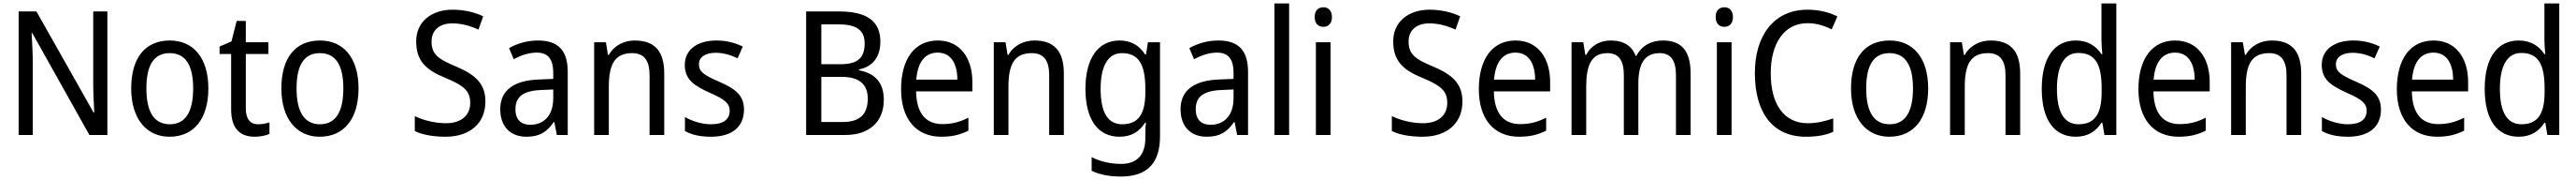

<svg xmlns="http://www.w3.org/2000/svg" viewBox="-20 -780 14923 1040"><path d="M602 0V-714H520V-302C520 -247 524 -172 526 -130H522L191 -714H88V0H170V-413C170 -475 166 -539 163 -589H167L498 0Z M1187 -269C1187 -448 1098 -546 964 -546C821 -546 740 -446 740 -269C740 -95 828 10 962 10C1104 10 1187 -95 1187 -269ZM828 -269C828 -400 869 -473 963 -473C1057 -473 1099 -400 1099 -269C1099 -138 1057 -62 964 -62C870 -62 828 -138 828 -269Z M1475 -62C1430 -62 1404 -92 1404 -153V-468H1535V-536H1404V-659H1351L1321 -541L1252 -511V-468H1319V-148C1319 -30 1377 10 1456 10C1487 10 1521 3 1541 -6V-73C1524 -67 1498 -62 1475 -62Z M2057 -269C2057 -448 1968 -546 1834 -546C1691 -546 1610 -446 1610 -269C1610 -95 1698 10 1832 10C1974 10 2057 -95 2057 -269ZM1698 -269C1698 -400 1739 -473 1833 -473C1927 -473 1969 -400 1969 -269C1969 -138 1927 -62 1834 -62C1740 -62 1698 -138 1698 -269Z M2792 -193C2792 -298 2733 -349 2619 -397C2515 -440 2480 -468 2480 -541C2480 -602 2522 -645 2601 -645C2654 -645 2706 -630 2752 -609L2779 -686C2732 -708 2672 -724 2602 -724C2477 -724 2390 -652 2391 -540C2391 -428 2449 -375 2558 -331C2669 -285 2704 -254 2704 -185C2704 -116 2655 -68 2563 -68C2499 -68 2430 -86 2383 -109V-23C2427 -1 2490 10 2562 10C2702 10 2792 -68 2792 -193Z M3097 -546C3033 -546 2974 -528 2929 -502L2956 -438C2998 -460 3042 -476 3089 -476C3152 -476 3185 -443 3185 -357V-324L3105 -321C2953 -316 2878 -256 2878 -149C2878 -49 2937 10 3029 10C3106 10 3148 -17 3188 -75H3191L3206 0H3269V-364C3269 -486 3216 -546 3097 -546ZM3117 -260 3185 -263V-213C3185 -111 3129 -59 3052 -59C3000 -59 2966 -87 2966 -149C2966 -218 3006 -256 3117 -260Z M3657 -546C3596 -546 3538 -518 3507 -463H3502L3490 -536H3422V0H3507V-278C3507 -408 3541 -473 3642 -473C3712 -473 3743 -430 3743 -345V0H3828V-355C3828 -487 3770 -546 3657 -546Z M4290 -147C4290 -231 4237 -268 4148 -307C4059 -346 4029 -364 4029 -409C4029 -449 4064 -475 4126 -475C4171 -475 4214 -462 4253 -443L4283 -511C4238 -533 4188 -546 4130 -546C4021 -546 3947 -494 3947 -405C3947 -319 4003 -284 4094 -243C4182 -205 4207 -181 4207 -140C4207 -92 4173 -62 4099 -62C4043 -62 3985 -82 3948 -104V-23C3985 -2 4033 10 4099 10C4217 10 4290 -44 4290 -147Z M4837 -714H4650V0H4876C5016 0 5100 -76 5100 -204C5100 -309 5042 -358 4956 -374V-379C5036 -394 5080 -452 5080 -539C5080 -663 4996 -714 4837 -714ZM4849 -409H4738V-639H4840C4942 -639 4989 -605 4989 -530C4989 -450 4954 -409 4849 -409ZM4738 -336H4854C4964 -336 5007 -288 5007 -210C5007 -126 4967 -75 4862 -75H4738Z M5413 -546C5281 -546 5200 -443 5200 -264C5200 -94 5286 10 5433 10C5496 10 5541 -1 5590 -25V-100C5540 -75 5496 -63 5439 -63C5342 -63 5289 -127 5287 -252H5613V-306C5613 -447 5540 -546 5413 -546ZM5412 -476C5491 -476 5526 -409 5526 -320H5288C5296 -421 5339 -476 5412 -476Z M5972 -546C5911 -546 5853 -518 5822 -463H5817L5805 -536H5737V0H5822V-278C5822 -408 5856 -473 5957 -473C6027 -473 6058 -430 6058 -345V0H6143V-355C6143 -487 6085 -546 5972 -546Z M6465 -546C6342 -546 6268 -443 6268 -267C6268 -89 6341 10 6465 10C6531 10 6580 -17 6614 -72H6618C6616 -53 6615 -18 6615 0V19C6615 117 6564 167 6476 167C6412 167 6353 153 6304 128V207C6351 229 6406 240 6473 240C6629 240 6700 159 6700 8V-536H6630L6619 -465H6614C6578 -521 6528 -546 6465 -546ZM6479 -473C6573 -473 6615 -413 6615 -268V-246C6615 -119 6573 -62 6481 -62C6398 -62 6356 -130 6356 -266C6356 -399 6399 -473 6479 -473Z M7038 -546C6974 -546 6915 -528 6870 -502L6897 -438C6939 -460 6983 -476 7030 -476C7093 -476 7126 -443 7126 -357V-324L7046 -321C6894 -316 6819 -256 6819 -149C6819 -49 6878 10 6970 10C7047 10 7089 -17 7129 -75H7132L7147 0H7210V-364C7210 -486 7157 -546 7038 -546ZM7058 -260 7126 -263V-213C7126 -111 7070 -59 6993 -59C6941 -59 6907 -87 6907 -149C6907 -218 6947 -256 7058 -260Z M7448 0V-760H7363V0Z M7647 -738C7617 -738 7596 -720 7596 -681C7596 -644 7617 -625 7647 -625C7675 -625 7696 -644 7696 -681C7696 -719 7675 -738 7647 -738ZM7688 -536H7603V0H7688Z M8452 -193C8452 -298 8393 -349 8279 -397C8175 -440 8140 -468 8140 -541C8140 -602 8182 -645 8261 -645C8314 -645 8366 -630 8412 -609L8439 -686C8392 -708 8332 -724 8262 -724C8137 -724 8050 -652 8051 -540C8051 -428 8109 -375 8218 -331C8329 -285 8364 -254 8364 -185C8364 -116 8315 -68 8223 -68C8159 -68 8090 -86 8043 -109V-23C8087 -1 8150 10 8222 10C8362 10 8452 -68 8452 -193Z M8760 -546C8628 -546 8547 -443 8547 -264C8547 -94 8633 10 8780 10C8843 10 8888 -1 8937 -25V-100C8887 -75 8843 -63 8786 -63C8689 -63 8636 -127 8634 -252H8960V-306C8960 -447 8887 -546 8760 -546ZM8759 -476C8838 -476 8873 -409 8873 -320H8635C8643 -421 8686 -476 8759 -476Z M9613 -546C9547 -546 9492 -518 9460 -458H9455C9434 -515 9386 -546 9311 -546C9251 -546 9198 -519 9169 -463H9164L9152 -536H9084V0H9169V-279C9169 -400 9197 -473 9292 -473C9356 -473 9387 -433 9387 -346V0H9471V-296C9471 -411 9506 -473 9595 -473C9658 -473 9689 -432 9689 -345V0H9774V-353C9774 -487 9721 -546 9613 -546Z M9970 -738C9940 -738 9919 -720 9919 -681C9919 -644 9940 -625 9970 -625C9998 -625 10019 -644 10019 -681C10019 -719 9998 -738 9970 -738ZM10011 -536H9926V0H10011Z M10451 -646C10505 -646 10552 -630 10591 -610L10624 -685C10575 -710 10515 -724 10451 -724C10252 -724 10146 -569 10146 -358C10146 -131 10248 10 10441 10C10508 10 10555 1 10600 -18V-96C10554 -80 10506 -68 10453 -68C10313 -68 10238 -179 10238 -357C10238 -527 10314 -646 10451 -646Z M11150 -269C11150 -448 11061 -546 10927 -546C10784 -546 10703 -446 10703 -269C10703 -95 10791 10 10925 10C11067 10 11150 -95 11150 -269ZM10791 -269C10791 -400 10832 -473 10926 -473C11020 -473 11062 -400 11062 -269C11062 -138 11020 -62 10927 -62C10833 -62 10791 -138 10791 -269Z M11512 -546C11451 -546 11393 -518 11362 -463H11357L11345 -536H11277V0H11362V-278C11362 -408 11396 -473 11497 -473C11567 -473 11598 -430 11598 -345V0H11683V-355C11683 -487 11625 -546 11512 -546Z M12005 10C12077 10 12123 -23 12154 -71H12159L12171 0H12240V-760H12154V-545C12154 -524 12157 -489 12159 -467H12154C12123 -514 12075 -546 12005 -546C11884 -546 11808 -450 11808 -267C11808 -84 11883 10 12005 10ZM12021 -62C11937 -62 11896 -134 11896 -266C11896 -396 11936 -474 12020 -474C12121 -474 12155 -404 12155 -269V-248C12155 -123 12116 -62 12021 -62Z M12581 -546C12449 -546 12368 -443 12368 -264C12368 -94 12454 10 12601 10C12664 10 12709 -1 12758 -25V-100C12708 -75 12664 -63 12607 -63C12510 -63 12457 -127 12455 -252H12781V-306C12781 -447 12708 -546 12581 -546ZM12580 -476C12659 -476 12694 -409 12694 -320H12456C12464 -421 12507 -476 12580 -476Z M13140 -546C13079 -546 13021 -518 12990 -463H12985L12973 -536H12905V0H12990V-278C12990 -408 13024 -473 13125 -473C13195 -473 13226 -430 13226 -345V0H13311V-355C13311 -487 13253 -546 13140 -546Z M13773 -147C13773 -231 13720 -268 13631 -307C13542 -346 13512 -364 13512 -409C13512 -449 13547 -475 13609 -475C13654 -475 13697 -462 13736 -443L13766 -511C13721 -533 13671 -546 13613 -546C13504 -546 13430 -494 13430 -405C13430 -319 13486 -284 13577 -243C13665 -205 13690 -181 13690 -140C13690 -92 13656 -62 13582 -62C13526 -62 13468 -82 13431 -104V-23C13468 -2 13516 10 13582 10C13700 10 13773 -44 13773 -147Z M14078 -546C13946 -546 13865 -443 13865 -264C13865 -94 13951 10 14098 10C14161 10 14206 -1 14255 -25V-100C14205 -75 14161 -63 14104 -63C14007 -63 13954 -127 13952 -252H14278V-306C14278 -447 14205 -546 14078 -546ZM14077 -476C14156 -476 14191 -409 14191 -320H13953C13961 -421 14004 -476 14077 -476Z M14571 10C14643 10 14689 -23 14720 -71H14725L14737 0H14806V-760H14720V-545C14720 -524 14723 -489 14725 -467H14720C14689 -514 14641 -546 14571 -546C14450 -546 14374 -450 14374 -267C14374 -84 14449 10 14571 10ZM14587 -62C14503 -62 14462 -134 14462 -266C14462 -396 14502 -474 14586 -474C14687 -474 14721 -404 14721 -269V-248C14721 -123 14682 -62 14587 -62Z"/></svg>

Font: Noto Sans Bengali SemiCondensed
Style: Regular
Weight: 400
Width: 4
Designer: Jelle Bosma - Monotype Design Team
Foundry: Monotype Imaging Inc.
Version: Version 2.003